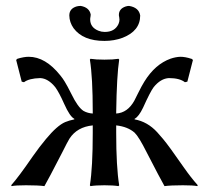

<svg xmlns="http://www.w3.org/2000/svg" viewBox="-20 -633 701 656"><path d="M459 -580.1Q459 -527.3 398.9 -503.9Q370.1 -493.2 336.9 -493.2Q263.7 -493.2 231.4 -536.6Q217.3 -556.6 216.8 -580.1Q216.8 -604 242.7 -611.3Q249.5 -612.8 255.9 -612.8Q285.6 -607.4 290 -583Q289.6 -577.6 289.1 -575.2Q288.1 -571.3 288.1 -566.9Q288.1 -539.1 316.9 -527.8Q326.7 -523.9 337.9 -523.9Q372.1 -523.9 384.8 -550.8Q388.2 -558.6 388.2 -565.9Q387.7 -572.3 387.2 -575.2Q386.2 -578.1 386.2 -582Q386.2 -603 409.2 -610.8Q415.5 -612.8 420.9 -612.8Q454.6 -607.4 459 -580.1ZM192.9 -112.8Q143.6 -17.1 131.8 2.9Q110.8 0 68.8 0Q32.7 0 20 2.9L18.1 0Q42.5 -26.9 91.8 -98.6Q114.7 -131.3 137.2 -158.2Q175.3 -204.1 202.6 -215.8Q216.8 -221.7 233.9 -225.1V-227.1Q218.8 -234.4 199.2 -278.3Q182.1 -316.9 168.9 -335Q144.5 -365.2 117.2 -366.2Q79.1 -365.2 62 -352.1L54.2 -354L35.2 -428.2L39.1 -432.1Q61.5 -439 78.1 -439Q135.3 -439 186 -375.5Q194.8 -364.7 201.2 -354Q210 -339.8 223.6 -312.5Q246.1 -266.1 265.6 -253.9Q279.8 -246.1 296.9 -245.1V-250Q296.9 -369.1 287.1 -429.2L289.1 -432.1Q307.1 -429.2 336.9 -429.2Q366.7 -429.2 384.8 -432.1L387.2 -429.2Q378.9 -375 377 -250V-245.1Q416 -247.6 439 -289.1Q442.9 -296.4 450.7 -312.5Q464.4 -340.3 473.1 -354Q509.8 -413.6 563 -432.6Q580.6 -438.5 596.2 -439Q613.3 -439 633.8 -432.1H634.8L639.2 -428.2L620.1 -354L611.8 -352.1Q593.8 -366.2 557.1 -366.2Q528.8 -364.7 504.9 -335Q493.7 -320.3 468.8 -265.1Q454.1 -234.4 439.9 -227.1V-225.1Q483.9 -217.3 517.1 -181.2Q525.4 -171.9 537.1 -158.2Q556.2 -135.7 608.4 -60.5Q631.8 -26.9 655.8 0L653.8 2.9Q641.1 0 605 0Q563.5 0 542 2.9Q528.3 -21 481 -112.8Q454.6 -165.5 439.9 -179.7Q416.5 -200.2 377 -204.6V-179.2Q377 -63 387.2 0L384.8 2.9Q366.7 0 336.9 0Q307.1 0 289.1 2.9L287.1 0Q296.9 -61 296.9 -179.2V-204.6Q243.2 -199.2 217.3 -159.2Q210.4 -147.9 192.9 -112.8Z"/></svg>

Font: Linux Biolinum O
Style: Regular
Weight: 400
Designer: Philipp H. Poll
Foundry: Philipp H. Poll
Version: Version 1.0.4